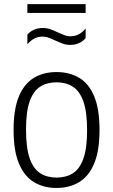

<svg xmlns="http://www.w3.org/2000/svg" viewBox="-20 -897 546 926"><path d="M252.5 9.5Q190 9.5 143.5 -18.8Q97 -47 71.2 -108.5Q45.5 -170 45.5 -270.5Q45.5 -370.5 71 -431.8Q96.5 -493 143 -521.2Q189.5 -549.5 252.5 -549.5Q315.5 -549.5 362.2 -521.5Q409 -493.5 434.5 -432Q460 -370.5 460 -270.5Q460 -170.5 434.5 -109Q409 -47.5 362.2 -19Q315.5 9.5 252.5 9.5ZM252.5 -40.5Q298 -40.5 331 -61Q364 -81.5 382 -131.5Q400 -181.5 400 -269Q400 -357.5 382 -408Q364 -458.5 330.8 -479.2Q297.5 -500 252.5 -500Q207.5 -500 174.5 -479.5Q141.5 -459 123.5 -409.2Q105.5 -359.5 105.5 -272Q105.5 -183 123.5 -132.5Q141.5 -82 174.5 -61.2Q207.5 -40.5 252.5 -40.5ZM318 -680.5Q298 -680.5 280 -687.5Q262 -694.5 245.5 -702Q230 -709.5 215.5 -715Q201 -720.5 186.5 -720.5Q164 -720.5 146.2 -711.5Q128.5 -702.5 112 -683.5V-730Q140 -762 187 -762Q207 -762 225 -755.2Q243 -748.5 259.5 -740.5Q275 -733.5 289.5 -727.8Q304 -722 318.5 -722Q341.5 -722 359.2 -731.2Q377 -740.5 393 -759.5V-713Q365 -680.5 318 -680.5ZM112 -834.5V-877H393V-834.5Z"/></svg>

Font: Encode Sans SemiCondensed Light
Style: Regular
Weight: 300
Width: 4
Designer: Multiple Designers
Foundry: Impallari Type
Version: Version 3.002